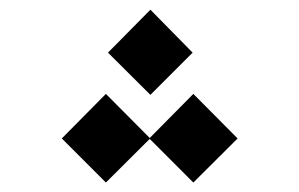

<svg xmlns="http://www.w3.org/2000/svg" viewBox="-20 -847 626 402"><path d="M384.8 -464.8 477.5 -557.1 384.8 -650.4 293.5 -558.1 201.7 -650.4 109.4 -557.1 201.7 -464.8 293.5 -556.2ZM294.9 -648.4 383.3 -736.8 294.9 -826.7 206.1 -736.8Z"/></svg>

Font: Cascadia Mono Light
Style: Regular
Weight: 300
Monospace: yes
Designer: Aaron Bell
Foundry: Saja Typeworks
Version: Version 2404.023